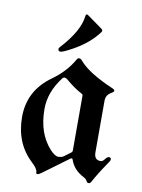

<svg xmlns="http://www.w3.org/2000/svg" viewBox="-83 -775 623 843"><g transform="rotate(10 228.5 -354.0)"><path d="M33.2 0ZM138.7 -547.9Q138.7 -551.3 143.6 -556.6Q222.7 -642.6 230 -710Q231 -718.3 235.8 -718.3Q238.8 -718.3 243.2 -714.8L309.1 -667.5Q314 -664.1 314 -659.9Q314 -655.8 311 -651.9Q271 -598.6 203.1 -561Q159.7 -537.1 149.4 -537.1Q138.7 -537.1 138.7 -547.9ZM132.8 -415Q192.9 -458 225.1 -515.1Q229.5 -522.9 236.1 -522.9Q242.7 -522.9 249.5 -514.6Q290 -466.3 401.9 -418.5Q412.1 -414.1 412.1 -408.9Q412.1 -403.8 399.9 -397Q377.4 -384.3 377.4 -358.4V-128.4Q377.4 -94.7 405.8 -94.7Q415.5 -94.7 423.8 -106.4Q432.1 -118.2 440.4 -118.2Q449.2 -118.2 449.2 -108.4Q449.2 -104 441.4 -93.3Q401.4 -34.7 382.8 1Q378.4 9.8 371.3 9.8Q364.3 9.8 360.4 1.5Q356.4 -6.8 344.7 -12.7Q298.8 -36.1 284.2 -80.1Q282.7 -84.5 279.8 -84.5Q276.9 -84.5 272.9 -81.5L160.2 1.5Q148.9 9.8 142.8 9.8Q136.7 9.8 136.7 1Q136.7 -12.7 109.9 -37.6Q33.2 -109.4 33.2 -226.6Q33.2 -343.8 132.8 -415ZM124 -277.8Q124 -168.9 183.1 -104.5Q204.6 -81.1 219.7 -81.1Q234.9 -81.1 244.1 -87.9L272.9 -109.4Q278.3 -113.3 278.3 -119.6V-363.3Q278.3 -369.1 272.5 -372.1Q240.7 -388.2 199.7 -422.9Q193.4 -428.2 187.5 -428.2Q181.6 -428.2 176.8 -421.9Q124 -352.5 124 -277.8Z"/></g></svg>

Font: UnifrakturMaguntia21
Style: Book
Weight: 400
Designer: j. 'mach' wust, Gerrit Ansmann, Georg Duffner, based on a font by Peter Wiegel, original typeface by Carl Albert Fahrenw
Version: Version 2017-03-19